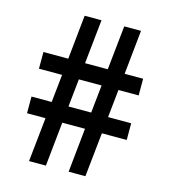

<svg xmlns="http://www.w3.org/2000/svg" viewBox="-110 -829 814 918"><g transform="rotate(15 297.0 -370.0)"><path d="M118.5 0 141.5 -218.5H50V-301H150L164.5 -439H50V-521.5H173L195.5 -740H279L256 -521.5H368.5L391.5 -740H474.5L452 -521.5H543.5V-439H443.5L429 -301H543.5V-218.5H420.5L397.5 0H314.5L337 -218.5H224.5L202 0ZM233 -301H345.5L360 -439H247.5Z"/></g></svg>

Font: Encode Sans Md
Style: Regular
Weight: 500
Designer: Multiple Designers
Foundry: Impallari Type
Version: Version 3.002; ttfautohint (v1.8.3) -l 8 -r 50 -G 200 -x 14 